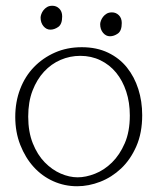

<svg xmlns="http://www.w3.org/2000/svg" viewBox="-20 -636 548 667"><path d="M474 -236Q474 -174 453.5 -127.5Q433 -81 400.5 -50.5Q368 -20 328 -4.5Q288 11 248 11Q204 11 165 -6.5Q126 -24 97 -56Q68 -88 50.5 -132.5Q33 -177 33 -230Q33 -282 50 -326.5Q67 -371 98 -403Q129 -435 171 -453.5Q213 -472 264 -472Q316 -472 355.5 -453Q395 -434 421 -401.5Q447 -369 460.5 -326.5Q474 -284 474 -236ZM259 -442Q223 -442 190.5 -428Q158 -414 133 -387Q108 -360 93 -321Q78 -282 78 -231Q78 -178 94 -138Q110 -98 135.5 -72Q161 -46 191 -33Q221 -20 250 -20Q278 -20 310 -32.5Q342 -45 369 -71.5Q396 -98 413.5 -138.5Q431 -179 431 -235Q431 -280 418.5 -318Q406 -356 383.5 -383.5Q361 -411 329 -426.5Q297 -442 259 -442ZM121 -575Q121 -580 123.5 -587Q126 -594 131 -600.5Q136 -607 143.5 -611.5Q151 -616 162 -616Q176 -616 186 -606Q196 -596 196 -579Q196 -552 182.5 -542.5Q169 -533 155 -533Q141 -533 131 -545Q121 -557 121 -575ZM328 -552Q328 -557 330.5 -564Q333 -571 338 -577.5Q343 -584 350.5 -588.5Q358 -593 369 -593Q383 -593 393 -583Q403 -573 403 -556Q403 -529 389.5 -519.5Q376 -510 362 -510Q348 -510 338 -522Q328 -534 328 -552Z"/></svg>

Font: Life Savers
Style: Regular
Weight: 400
Designer: Pablo Impallari, Rodrigo Fuenzalida, Brenda Gallo
Foundry: Pablo Impallari, Rodrigo Fuenzalida, Brenda Gallo
Version: Version 3.001; ttfautohint (v0.95) -l 8 -r 50 -G 200 -x 14 -